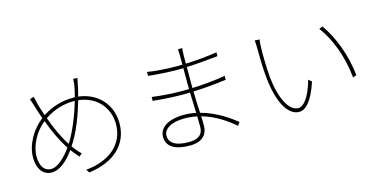

<svg xmlns="http://www.w3.org/2000/svg" viewBox="-75 -1125 3018 1533"><g transform="rotate(-15 1434.0 -358.0)"><path d="M543 -557C509 -437 459 -323 420 -258C416 -251 411 -245 407 -238C358 -314 322 -396 292 -481C370 -534 452 -557 532 -557ZM220 -80C167 -80 133 -127 133 -206C133 -293 186 -399 268 -463C301 -374 338 -291 390 -212C343 -146 279 -80 220 -80ZM576 -730C576 -710 574 -687 572 -677C566 -646 559 -616 551 -585H536C449 -585 363 -562 281 -509C270 -541 260 -573 253 -597C248 -621 240 -653 235 -673L201 -663C207 -647 217 -616 225 -589C233 -559 245 -526 257 -491C172 -426 104 -314 104 -206C104 -106 153 -52 219 -52C290 -52 355 -115 407 -187C427 -161 446 -137 465 -117L488 -138C466 -159 444 -185 424 -212C493 -316 536 -436 571 -555C718 -539 813 -432 813 -293C813 -120 676 -19 489 -2L508 25C716 -2 842 -117 842 -293C842 -451 733 -565 578 -583C587 -615 595 -646 600 -675C603 -688 606 -707 611 -728Z M1392 -382C1410 -382 1430 -382 1449 -383C1451 -333 1453 -271 1455 -213C1423 -220 1389 -224 1355 -224C1227 -224 1149 -173 1149 -97C1149 -14 1219 26 1340 26C1463 26 1488 -47 1488 -98C1488 -114 1488 -141 1486 -177C1599 -145 1692 -79 1751 -27L1770 -54C1718 -96 1615 -172 1485 -206C1482 -258 1479 -320 1478 -384C1563 -387 1658 -395 1751 -408V-440C1656 -424 1560 -416 1477 -413V-586C1561 -590 1647 -598 1736 -607V-639C1653 -625 1564 -618 1477 -614V-683C1478 -714 1479 -728 1481 -742H1446C1447 -734 1448 -708 1448 -693V-614C1431 -613 1415 -613 1398 -613C1330 -613 1214 -620 1160 -631V-598C1216 -592 1328 -584 1399 -584C1415 -584 1432 -584 1448 -585V-456C1448 -444 1448 -429 1449 -412C1429 -411 1410 -411 1392 -411C1317 -411 1217 -418 1144 -428V-396C1217 -388 1318 -382 1392 -382ZM1178 -98C1178 -151 1237 -195 1352 -195C1388 -195 1423 -191 1456 -184C1456 -151 1457 -120 1457 -98C1457 -21 1399 -3 1340 -3C1218 -3 1178 -46 1178 -98Z M2095 -649 2055 -651C2059 -636 2059 -597 2059 -578C2059 -526 2061 -407 2070 -331C2096 -94 2178 -8 2252 -8C2305 -8 2361 -60 2413 -216L2387 -238C2356 -123 2305 -39 2253 -39C2178 -39 2116 -154 2097 -335C2090 -422 2088 -525 2090 -581C2091 -604 2093 -638 2095 -649ZM2607 -619 2578 -607C2655 -503 2720 -350 2738 -162L2768 -174C2749 -349 2686 -508 2607 -619Z"/></g></svg>

Font: Kinto Sans Thin
Style: Regular
Weight: 100
Designer: Authors: Ryoko NISHIZUKA  (kana & ideographs); Paul D. Hunt (Latin, Greek & Cyrillic); Wenlong ZHANG  (bopomofo); Sandol
Foundry: Adobe Systems Incorporated, ookami Inc.
Version: Version 0.001